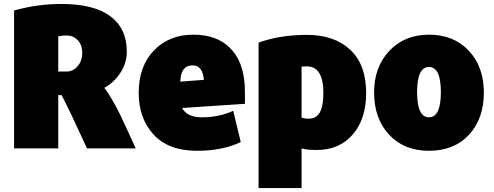

<svg xmlns="http://www.w3.org/2000/svg" viewBox="-20 -734 2493 969"><path d="M665 15H419Q337 -165 291 -254H274V15H51V-681Q168 -714 289 -714Q454 -714 537 -652Q620 -590 620 -473Q620 -416 587.5 -366.5Q555 -317 507 -291V-290Q528 -263 551.5 -221Q575 -179 590 -148Q605 -117 630.5 -60.5Q656 -4 665 15ZM317 -555Q294 -555 274 -551V-373H317Q348 -373 371.5 -399.5Q395 -426 395 -467Q395 -508 372 -531.5Q349 -555 317 -555Z M1216 -210 899 -189Q924 -142 999 -142Q1086 -142 1157 -175L1195 -17Q1103 27 974 27Q830 27 755 -55Q680 -137 680 -265Q680 -399 756.5 -479Q833 -559 956 -559Q1073 -559 1140 -493Q1207 -427 1215 -305Q1215 -295 1216 -262Q1217 -229 1216 -210ZM1009 -331Q1003 -404 952 -404Q892 -404 890 -322Z M1828 -265Q1828 -134 1760.5 -55.5Q1693 23 1578 23Q1527 23 1502 15V215H1285V-519Q1393 -558 1529 -558Q1668 -558 1748 -482.5Q1828 -407 1828 -265ZM1612 -264Q1612 -399 1529 -399Q1509 -399 1502 -398V-140Q1517 -135 1537 -135Q1576 -135 1594 -166.5Q1612 -198 1612 -264Z M2422 -267Q2422 -135 2347 -54Q2272 27 2145 27Q2019 27 1943.5 -54.5Q1868 -136 1868 -267Q1868 -396 1945 -477.5Q2022 -559 2145 -559Q2270 -559 2346 -478Q2422 -397 2422 -267ZM2145 -142Q2205 -142 2205 -269Q2205 -396 2145 -396Q2085 -396 2085 -269Q2085 -142 2145 -142Z"/></svg>

Font: Repo
Style: ExtraBlack
Weight: 1000
Designer: Stefan Peev
Foundry: Context Ltd
Version: Version 001.000